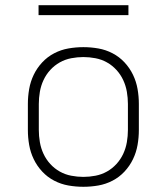

<svg xmlns="http://www.w3.org/2000/svg" viewBox="-20 -709 640 737"><path d="M300 8Q271 8 242.5 3Q214 -2 188 -15.5Q162 -29 142 -50.5Q122 -72 109.5 -98Q97 -124 92 -152.5Q87 -181 87 -210V-310Q87 -339 92 -367.5Q97 -396 109.5 -422Q122 -448 142 -469.5Q162 -491 188 -504.5Q214 -518 242.5 -523Q271 -528 300 -528Q329 -528 357.5 -523Q386 -518 412 -504.5Q438 -491 458 -469.5Q478 -448 490.5 -422Q503 -396 508 -367.5Q513 -339 513 -310V-210Q513 -181 508 -152.5Q503 -124 490.5 -98Q478 -72 458 -50.5Q438 -29 412 -15.5Q386 -2 357.5 3Q329 8 300 8ZM300 -30Q323 -30 346.5 -34.5Q370 -39 390.5 -50.5Q411 -62 427 -79.5Q443 -97 453 -118.5Q463 -140 467 -163.5Q471 -187 471 -210V-310Q471 -333 467 -356.5Q463 -380 453 -401.5Q443 -423 427 -440.5Q411 -458 390.5 -469.5Q370 -481 346.5 -485.5Q323 -490 300 -490Q277 -490 253.5 -485.5Q230 -481 209.5 -469.5Q189 -458 173 -440.5Q157 -423 147 -401.5Q137 -380 133 -356.5Q129 -333 129 -310V-210Q129 -187 133 -163.5Q137 -140 147 -118.5Q157 -97 173 -79.5Q189 -62 209.5 -50.5Q230 -39 253.5 -34.5Q277 -30 300 -30ZM128 -651V-689H473V-651Z"/></svg>

Font: Iosevka Extralight Extended
Style: Regular
Weight: 200
Width: 7
Monospace: yes
Designer: Belleve Invis
Foundry: Belleve Invis
Version: Version 32.5.0; ttfautohint (v1.8.4)